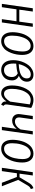

<svg xmlns="http://www.w3.org/2000/svg" viewBox="1310 -1884 585 3246"><g transform="rotate(90 1603.0 -261.5)"><path d="M304.2 0 339.8 -247.1H138.2L102.1 0H45.9L120.1 -522.9H175.8L144 -294.9H346.2L377.9 -522.9H434.1L359.9 0Z M674.8 11.2Q602.5 11.2 563.7 -39.6Q524.9 -90.3 524.9 -180.2Q524.9 -217.8 530.5 -256.8Q536.1 -295.9 547.6 -336.2Q559.1 -376.5 578.4 -411.6Q597.7 -446.8 622.6 -474.4Q647.5 -502 682.6 -518.1Q717.8 -534.2 758.8 -534.2Q831.1 -534.2 870.1 -483.6Q909.2 -433.1 909.2 -344.2Q909.2 -298.8 901.4 -251.7Q893.6 -204.6 875.5 -157Q857.4 -109.4 831.3 -72.3Q805.2 -35.2 764.6 -12Q724.1 11.2 674.8 11.2ZM676.8 -37.1Q708.5 -37.1 735.6 -52Q762.7 -66.9 781.2 -92.3Q799.8 -117.7 813.7 -148.9Q827.6 -180.2 835.4 -216.1Q843.3 -252 847.2 -284.7Q851.1 -317.4 851.1 -348.1Q851.1 -416.5 826.9 -451.7Q802.7 -486.8 756.8 -486.8Q718.8 -486.8 688 -465.3Q657.2 -443.8 638.2 -410.6Q619.1 -377.4 606.2 -334.7Q593.3 -292 588.1 -252.2Q583 -212.4 583 -174.8Q583 -37.1 676.8 -37.1Z M1243.7 -534.2Q1296.4 -534.2 1329.1 -504.4Q1361.8 -474.6 1361.8 -424.8Q1361.8 -331.1 1261.7 -287.1Q1297.9 -272.9 1318.8 -243.2Q1339.8 -213.4 1339.8 -170.9Q1339.8 -127 1325 -91.6Q1310.1 -56.2 1285.2 -34.2Q1260.3 -12.2 1229.2 -0.5Q1198.2 11.2 1164.6 11.2Q1087.4 11.2 1042.5 -41.5Q997.6 -94.2 997.6 -193.8Q997.6 -239.7 1007.8 -287.1Q1018.1 -334.5 1039.1 -378.9Q1060.1 -423.3 1088.9 -458Q1117.7 -492.7 1158 -513.4Q1198.2 -534.2 1243.7 -534.2ZM1239.7 -488.8Q1176.8 -488.8 1129.9 -429.9Q1083 -371.1 1064.5 -285.2Q1184.1 -290.5 1245.4 -323.5Q1306.6 -356.4 1306.6 -422.9Q1306.6 -454.6 1289.3 -471.7Q1272 -488.8 1239.7 -488.8ZM1219.7 -269Q1157.7 -248 1056.6 -242.2Q1054.7 -217.8 1054.7 -196.8Q1054.7 -120.1 1082.3 -78.1Q1109.9 -36.1 1165.5 -36.1Q1217.8 -36.1 1250.2 -72Q1282.7 -107.9 1282.7 -170.9Q1282.7 -239.3 1219.7 -269Z M1672.4 -534.2Q1738.8 -534.2 1805.2 -496.1L1750.5 -113.8Q1743.7 -78.6 1746.8 -59.3Q1750 -40 1769.5 -28.8L1751.5 11.2Q1722.7 2.4 1708.3 -18.1Q1693.8 -38.6 1695.3 -77.1Q1634.3 11.2 1558.1 11.2Q1496.1 11.2 1460.7 -37.1Q1425.3 -85.4 1425.3 -169.9Q1425.3 -219.7 1433.6 -269Q1441.9 -318.4 1461.2 -366.7Q1480.5 -415 1508.3 -451.9Q1536.1 -488.8 1578.6 -511.5Q1621.1 -534.2 1672.4 -534.2ZM1670.4 -487.8Q1638.2 -487.8 1610.1 -474.1Q1582 -460.4 1562 -436.5Q1542 -412.6 1526.4 -381.8Q1510.7 -351.1 1501.2 -314.9Q1491.7 -278.8 1487.1 -242.4Q1482.4 -206.1 1482.4 -169.9Q1482.4 -104 1504.2 -70.1Q1525.9 -36.1 1567.4 -36.1Q1634.8 -36.1 1698.2 -140.1L1745.1 -471.2Q1707.5 -487.8 1670.4 -487.8Z M2253.9 -522.9 2180.2 0H2124L2159.2 -251Q2101.1 -173.8 2020 -173.8Q1962.4 -173.8 1932.1 -211.7Q1901.9 -249.5 1911.1 -312L1940.9 -522.9H1997.1L1967.8 -314.9Q1961.4 -269.5 1978.8 -245.4Q1996.1 -221.2 2035.2 -221.2Q2071.8 -221.2 2107.2 -246.1Q2142.6 -271 2168.9 -315.9L2198.2 -522.9Z M2493.7 11.2Q2421.4 11.2 2382.6 -39.6Q2343.8 -90.3 2343.8 -180.2Q2343.8 -217.8 2349.4 -256.8Q2355 -295.9 2366.5 -336.2Q2377.9 -376.5 2397.2 -411.6Q2416.5 -446.8 2441.4 -474.4Q2466.3 -502 2501.5 -518.1Q2536.6 -534.2 2577.6 -534.2Q2649.9 -534.2 2689 -483.6Q2728 -433.1 2728 -344.2Q2728 -298.8 2720.2 -251.7Q2712.4 -204.6 2694.3 -157Q2676.3 -109.4 2650.1 -72.3Q2624 -35.2 2583.5 -12Q2543 11.2 2493.7 11.2ZM2495.6 -37.1Q2527.3 -37.1 2554.4 -52Q2581.5 -66.9 2600.1 -92.3Q2618.7 -117.7 2632.6 -148.9Q2646.5 -180.2 2654.3 -216.1Q2662.1 -252 2666 -284.7Q2669.9 -317.4 2669.9 -348.1Q2669.9 -416.5 2645.8 -451.7Q2621.6 -486.8 2575.7 -486.8Q2537.6 -486.8 2506.8 -465.3Q2476.1 -443.8 2457 -410.6Q2438 -377.4 2425 -334.7Q2412.1 -292 2407 -252.2Q2401.9 -212.4 2401.9 -174.8Q2401.9 -37.1 2495.6 -37.1Z M3161.6 -534.2 3177.2 -490.2Q3148.9 -477.5 3135.5 -462.6Q3122.1 -447.8 3101.6 -411.1L3021.5 -275.9L3129.4 0H3070.3L2972.7 -253.9H2909.7L2873.5 0H2817.4L2891.6 -522.9H2947.3L2916.5 -298.8H2977.5L3065.4 -445.8Q3086.4 -482.4 3106.4 -501.5Q3126.5 -520.5 3161.6 -534.2Z"/></g></svg>

Font: Fira Sans Compressed Light
Style: Italic
Weight: 300
Width: 3
Italic angle: -8°
Designer: Carrois Corporate & Edenspiekermann AG
Foundry: Carrois Corporate GbR & Edenspiekermann AG
Version: Version 4.203;PS 004.203;hotconv 1.0.88;makeotf.lib2.5.64775